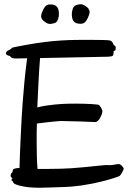

<svg xmlns="http://www.w3.org/2000/svg" viewBox="-20 -886 609 906"><path d="M564 -91C563 -96 548 -114 538 -112C528 -110 499 -105 489 -107C478 -109 402 -98 315 -92C285 -90 247 -89 210 -89H157C154 -124 153 -170 153 -215C153 -247 153 -277 154 -303C246 -315 269 -315 269 -315C294 -315 425 -311 430 -310C436 -309 446 -319 451 -327C455 -335 463 -349 463 -360C463 -372 450 -391 443 -392C438 -393 402 -397 337 -397C321 -397 303 -397 284 -396C284 -396 206 -393 156 -379C158 -426 164 -556 169 -612L471 -618C500 -618 508 -620 512 -623C512 -623 517 -626 516 -644C523 -647 525 -650 525 -650C526 -654 526 -660 526 -664C526 -664 526 -669 516 -674C511 -693 499 -695 499 -695C492 -697 452 -698 399 -698C360 -698 314 -698 269 -695C163 -689 46 -663 41 -662C35 -661 32 -653 21 -649C11 -644 9 -641 8 -634C8 -634 7 -625 27 -622C32 -610 52 -610 52 -610L108 -611C88 -463 81 -306 81 -306C81 -306 74 -178 72 -92L71 -93C62 -94 44 -90 42 -86C42 -86 39 -83 39 -74C29 -66 30 -56 30 -56C30 -56 31 -47 39 -46C34 -39 34 -36 34 -36C34 -36 35 -33 42 -29C41 -21 50 -18 50 -18C73 -6 120 -2 120 -2C133 -1 148 0 164 0C193 0 227 -2 266 -3C407 -5 536 -51 543 -55C550 -58 564 -86 564 -91ZM258 -824C257 -854 243 -865 219 -865C214 -865 209 -866 200 -861C189 -855 174 -824 174 -809C174 -799 182 -788 193 -782C200 -777 207 -773 217 -773C223 -773 231 -775 240 -778C254 -783 259 -809 258 -824ZM319 -815C320 -785 334 -774 358 -774C363 -774 368 -773 377 -778C388 -784 403 -815 403 -830C403 -840 395 -851 384 -857C377 -862 370 -866 360 -866C354 -866 346 -864 337 -861C323 -856 318 -830 319 -815Z"/></svg>

Font: Oregano
Style: Regular
Weight: 400
Designer: Astigmatic (AOETI)
Foundry: Astigmatic (AOETI)
Version: Version 1.000